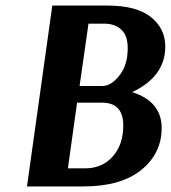

<svg xmlns="http://www.w3.org/2000/svg" viewBox="-20 -670 614 690"><path d="M168 -650H366Q471 -650 522.5 -608.5Q574 -567 574 -503Q574 -395 455 -339Q561 -305 561 -210Q561 -119 488 -59.5Q415 0 280 0H77ZM348 -361Q379 -361 409 -398.5Q439 -436 439 -497Q439 -542 416 -563.5Q393 -585 354 -585H298L266 -361ZM257 -301 224 -65H286Q347 -65 385 -107.5Q423 -150 423 -219Q423 -301 347 -301Z"/></svg>

Font: Arsenal
Style: Bold Italic
Weight: 700
Italic angle: -9.10001°
Designer: Andrij Shevchenko
Foundry: Stairsfor
Version: Version 2.001;PS 002.001;hotconv 1.0.88;makeotf.lib2.5.64775